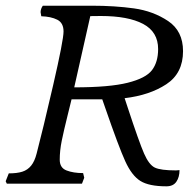

<svg xmlns="http://www.w3.org/2000/svg" viewBox="-49 -637 680 666"><path d="M186 -238.8 199.2 -292.5H305.7L315.9 -263.2Q362.8 -127.4 385.5 -77.6Q408.2 -27.8 438 -9.3Q467.8 9.3 528.3 9.3Q551.8 9.3 562.7 -6.6Q573.7 -22.5 573.7 -46.9Q565.9 -45.9 561.5 -45.9Q508.3 -45.9 488 -55.7Q467.8 -65.4 450.7 -104.5Q433.6 -143.6 393.6 -265.1L383.3 -296.4Q469.7 -306.6 527.8 -344.7Q585.9 -382.8 585.9 -459.5Q585.9 -529.3 534.2 -564Q482.4 -598.6 415.8 -607.9Q349.1 -617.2 269.5 -617.2H99.6Q96.2 -612.8 94 -606.7Q91.8 -600.6 91.8 -594.7Q91.8 -591.8 94.2 -580.6Q127.9 -579.6 149.7 -568.6Q171.4 -557.6 171.4 -527.8Q171.4 -498 135.3 -341.3Q99.1 -184.6 78.1 -104.5Q71.3 -77.6 59.1 -62.5Q46.9 -47.4 28.6 -41.5Q10.3 -35.6 -18.6 -35.6L-29.3 -8.3L-25.4 0H235.4L243.2 -20.5L239.3 -36.6Q205.6 -36.6 181.9 -45.7Q158.2 -54.7 158.2 -83Q158.2 -114.7 165.3 -149.4Q172.4 -184.1 186 -238.8ZM300.8 -581.5Q395.5 -581.5 447.5 -554Q499.5 -526.4 499.5 -466.8Q499.5 -421.9 478.3 -393.8Q457 -365.7 393.8 -349.9Q330.6 -334 208.5 -334L264.2 -581.1Z"/></svg>

Font: Radley
Style: Italic
Weight: 400
Italic angle: -12°
Designer: Vernon Adams
Foundry: Vernon Adams
Version: Version 1.003; ttfautohint (v1.6)